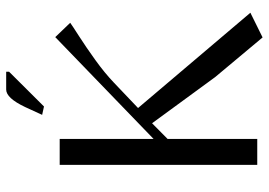

<svg xmlns="http://www.w3.org/2000/svg" viewBox="-143 -701 861 615"><g transform="rotate(-90 287.5 -393.5)"><path d="M365.2 -794.9 253.9 -683.1 227.1 -689 252 -743.2Q280.8 -804.2 308.1 -804.2H365.2ZM66.9 -632.8H149.9V-332L476.1 -647L522 -599.1Q514.2 -593.3 478.8 -570.6Q443.4 -547.9 402.3 -518.3Q361.3 -488.8 330.1 -459L249 -381.8L554.2 -22L475.1 17.1L348.1 -134.8L200.2 -336.9L149.9 -287.1V0H66.9Z"/></g></svg>

Font: Resagokr
Style: Regular
Weight: 500
Designer: gluk
Foundry: gluk
Version: Version 0.95